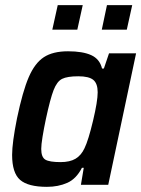

<svg xmlns="http://www.w3.org/2000/svg" viewBox="-20 -717 549 745"><path d="M27 -116Q27 -163 46 -258Q68 -363 91.5 -417.5Q115 -472 150 -495Q185 -518 244 -518Q301 -518 334 -503Q367 -488 376 -451H383L403 -510H508L400 0H294L305 -66H298Q276 -23 241 -7.5Q206 8 162 8Q89 8 58 -19Q27 -46 27 -116ZM308 -142Q323 -173 341 -248.5Q359 -324 359 -359Q359 -393 342 -407Q325 -421 284 -421Q241 -421 221 -411Q201 -401 188 -367.5Q175 -334 158 -255Q150 -217 145 -186Q140 -155 140 -139Q140 -107 156 -97.5Q172 -88 215 -88Q251 -88 273 -101Q295 -114 308 -142ZM183 -602 204 -697H301L280 -602ZM375 -602 395 -697H493L472 -602Z"/></svg>

Font: Saira Semi Condensed Medium
Style: Italic
Weight: 500
Width: 4
Italic angle: -12°
Designer: Hector Gatti with collaboration of the Omnibus-Type team
Foundry: Omnibus-Type
Version: Version 1.001; ttfautohint (v1.8)